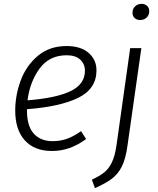

<svg xmlns="http://www.w3.org/2000/svg" viewBox="-20 -773 821 997"><path d="M120 -206V-200Q120 -118 155.5 -79Q191 -40 253 -40Q294 -40 328.5 -52.5Q363 -65 401 -92L427 -51Q385 -20 341.5 -4.5Q298 11 249 11Q159 11 109 -44Q59 -99 59 -199Q59 -278 87.5 -355Q116 -432 176.5 -483Q237 -534 326 -534Q399 -534 440 -498.5Q481 -463 481 -408Q481 -312 387 -265.5Q293 -219 120 -206ZM123 -252Q273 -264 347 -300Q421 -336 421 -406Q421 -440 397 -463Q373 -486 326 -486Q236 -486 185.5 -417Q135 -348 123 -252Z M457 160Q498 141 521.5 122Q545 103 561 70Q577 37 585 -19L656 -523H714L642 -17Q633 51 613 91Q593 131 561 155Q529 179 473 204ZM668 -707Q668 -727 681.5 -740Q695 -753 715 -753Q733 -753 744 -742.5Q755 -732 755 -715Q755 -695 741.5 -682Q728 -669 708 -669Q690 -669 679 -679.5Q668 -690 668 -707Z"/></svg>

Font: FiraGO Light
Style: Italic
Weight: 300
Italic angle: -8°
Designer: bBox Type GmbH
Foundry: bBox Type GmbH
Version: Version 1.001